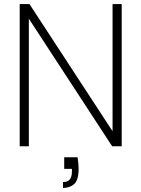

<svg xmlns="http://www.w3.org/2000/svg" viewBox="-20 -720 696 945"><path d="M77 0V-700H125L534 -74V-700H579V0H532L122 -628V0ZM290 205V176Q314 176 324 162.5Q334 149 334 124V111H296V54H362Q364 69 365.5 83.5Q367 98 367 109Q367 166 345.5 185.5Q324 205 290 205Z"/></svg>

Font: DM Sans 16pt ExtraLight
Style: Regular
Weight: 250
Version: Version 4.004;gftools[0.9.30]